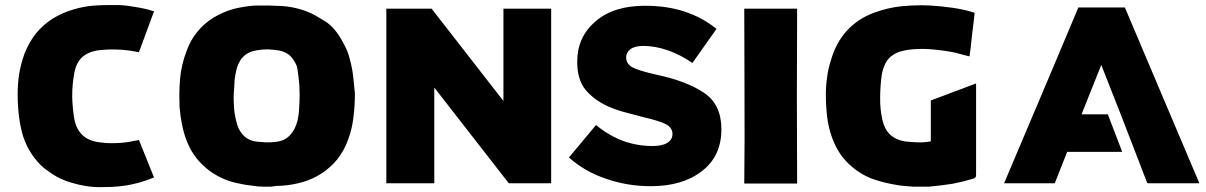

<svg xmlns="http://www.w3.org/2000/svg" viewBox="-20 -735 4836 770"><path d="M457 -714.8Q492.2 -712.9 528.3 -706.1Q565.4 -700.2 597.7 -689.5Q577.1 -634.8 537.1 -525.4Q497.1 -534.2 456.1 -536.1Q415 -538.1 374 -533.2Q333 -527.3 308.6 -504.9Q284.2 -481.4 277.3 -438.5Q269.5 -393.6 269.5 -349.6Q270.5 -304.7 277.3 -261.7Q284.2 -220.7 307.6 -196.3Q330.1 -172.9 368.2 -166Q407.2 -159.2 445.3 -161.1Q484.4 -162.1 522.5 -170.9Q526.4 -171.9 530.3 -171.9Q533.2 -172.9 537.1 -173.8Q557.6 -124 597.7 -23.4Q567.4 -10.7 536.1 -2Q503.9 6.8 471.7 10.7Q457 12.7 429.7 14.6Q401.4 15.6 380.9 15.6Q351.6 15.6 322.3 10.7Q293 5.9 264.6 -2.9Q235.4 -11.7 209 -25.4Q183.6 -40 158.2 -59.6Q127.9 -85 106.4 -118.2Q85 -150.4 72.3 -189.5Q60.5 -229.5 55.7 -271.5Q50.8 -313.5 50.8 -356.4Q50.8 -397.5 56.6 -437.5Q63.5 -477.5 77.1 -516.6Q94.7 -563.5 124 -600.6Q153.3 -636.7 194.3 -662.1Q233.4 -685.5 275.4 -697.3Q317.4 -710 361.3 -712.9Q390.6 -714.8 422.9 -714.8Q455.1 -714.8 457 -714.8Z M1403.3 -360.4Q1403.3 -312.5 1397.5 -265.6Q1392.6 -219.7 1376 -174.8Q1360.4 -131.8 1334 -97.7Q1307.6 -64.5 1270.5 -40Q1234.4 -16.6 1194.3 -4.9Q1153.3 6.8 1111.3 9.8Q1099.6 9.8 1087.9 10.7Q1076.2 11.7 1065.4 13.7Q1057.6 13.7 1051.8 13.7Q1045.9 13.7 1038.1 13.7Q1026.4 13.7 1015.6 12.7Q1003.9 11.7 992.2 9.8Q962.9 6.8 933.6 0Q904.3 -5.9 877 -17.6Q823.2 -41 785.2 -81.1Q746.1 -121.1 725.6 -178.7Q714.8 -209 709 -240.2Q703.1 -271.5 700.2 -304.7Q699.2 -328.1 699.2 -351.6Q699.2 -384.8 702.1 -418Q707 -474.6 727.5 -528.3Q743.2 -573.2 770.5 -606.4Q797.9 -640.6 835.9 -664.1Q875 -687.5 917 -699.2Q960 -710 1003.9 -712.9Q1019.5 -712.9 1035.2 -712.9Q1045.9 -712.9 1056.6 -712.9Q1083 -711.9 1110.4 -710.9Q1139.6 -709 1168 -702.1Q1197.3 -695.3 1225.6 -682.6Q1243.2 -674.8 1284.2 -649.4Q1325.2 -624 1357.4 -561.5Q1366.2 -545.9 1373 -529.3Q1379.9 -511.7 1383.8 -494.1Q1392.6 -461.9 1396.5 -427.7Q1400.4 -394.5 1403.3 -360.4ZM1173.8 -451.2Q1172.9 -460.9 1169.9 -470.7Q1166 -480.5 1161.1 -488.3Q1149.4 -508.8 1132.8 -519.5Q1116.2 -529.3 1100.6 -532.2Q1077.1 -536.1 1054.7 -537.1Q1053.7 -537.1 1052.7 -537.1Q1031.2 -537.1 1008.8 -533.2Q973.6 -527.3 954.1 -505.9Q933.6 -484.4 926.8 -449.2Q922.9 -431.6 920.9 -414.1Q919.9 -396.5 918.9 -377.9Q917 -358.4 917 -339.8Q917 -327.1 918 -314.5Q918.9 -283.2 926.8 -252Q933.6 -216.8 954.1 -194.3Q973.6 -171.9 1008.8 -167Q1027.3 -165 1045.9 -164.1Q1050.8 -164.1 1055.7 -164.1Q1069.3 -164.1 1084 -166Q1120.1 -168.9 1141.6 -191.4Q1163.1 -212.9 1172.9 -250Q1178.7 -275.4 1179.7 -301.8Q1181.6 -327.1 1181.6 -352.5Q1181.6 -352.5 1181.6 -356.4Q1181.6 -364.3 1180.7 -389.6Q1177.7 -426.8 1173.8 -451.2Z M1529.3 0Q1578.1 0 1721.7 0Q1721.7 -95.7 1721.7 -383.8Q1796.9 -288.1 2020.5 0Q2063.5 0 2190.4 0Q2190.4 -174.8 2190.4 -700.2Q2142.6 -700.2 1999 -700.2Q1999 -607.4 1999 -330.1Q1926.8 -422.9 1710.9 -700.2Q1665 -700.2 1529.3 -700.2Q1529.3 -656.2 1529.3 -525.4Q1529.3 -393.6 1529.3 0Z M2589.8 11.7Q2717.8 11.7 2794.9 -48.8Q2873 -108.4 2873 -215.8Q2873 -216.8 2873 -217.8Q2873 -316.4 2802.7 -363.3Q2732.4 -410.2 2612.3 -435.5Q2539.1 -452.1 2514.6 -465.8Q2491.2 -480.5 2491.2 -503.9Q2491.2 -504.9 2491.2 -505.9Q2491.2 -524.4 2508.8 -538.1Q2525.4 -550.8 2560.5 -550.8Q2607.4 -550.8 2658.2 -533.2Q2709 -515.6 2756.8 -482.4Q2789.1 -527.3 2853.5 -619.1Q2796.9 -665 2725.6 -688.5Q2655.3 -711.9 2566.4 -711.9Q2439.5 -711.9 2367.2 -648.4Q2294.9 -585.9 2294.9 -488.3Q2294.9 -487.3 2294.9 -486.3Q2294.9 -416 2328.1 -375Q2362.3 -334 2418 -308.6Q2449.2 -294.9 2484.4 -285.2Q2519.5 -275.4 2558.6 -265.6Q2629.9 -249 2653.3 -235.4Q2676.8 -220.7 2676.8 -199.2Q2676.8 -198.2 2676.8 -197.3Q2676.8 -174.8 2656.2 -162.1Q2635.7 -149.4 2596.7 -149.4Q2536.1 -149.4 2478.5 -169.9Q2421.9 -191.4 2370.1 -233.4Q2334 -190.4 2261.7 -103.5Q2326.2 -45.9 2412.1 -17.6Q2497.1 11.7 2589.8 11.7Z M3176.8 -700.2Q3175.8 -525.4 3175.8 -349.6Q3176.8 -173.8 3176.8 1Q3124 1 3071.3 1Q3018.6 1 2964.8 1Q2966.8 -174.8 2965.8 -349.6Q2964.8 -525.4 2964.8 -700.2Q3017.6 -700.2 3070.3 -700.2Q3123 -700.2 3176.8 -700.2Z M3642.6 13.7Q3625 11.7 3607.4 10.7Q3589.8 9.8 3571.3 5.9Q3529.3 -1 3490.2 -13.7Q3450.2 -26.4 3415 -51.8Q3380.9 -76.2 3356.4 -108.4Q3332 -141.6 3317.4 -181.6Q3301.8 -224.6 3296.9 -268.6Q3292 -312.5 3292 -356.4Q3292 -390.6 3296.9 -423.8Q3300.8 -458 3311.5 -490.2Q3331.1 -561.5 3375 -610.4Q3418.9 -659.2 3484.4 -683.6Q3539.1 -704.1 3595.7 -710Q3635.7 -713.9 3675.8 -713.9Q3692.4 -713.9 3710 -712.9Q3748 -710.9 3797.9 -704.1Q3847.7 -697.3 3888.7 -683.6Q3888.7 -683.6 3885.7 -655.3Q3882.8 -627 3877.9 -591.8Q3876 -568.4 3873 -545.9Q3870.1 -524.4 3868.2 -508.8Q3854.5 -512.7 3840.8 -515.6Q3826.2 -519.5 3812.5 -523.4Q3770.5 -532.2 3727.5 -536.1Q3683.6 -541 3639.6 -537.1Q3620.1 -536.1 3601.6 -531.2Q3582 -527.3 3564.5 -516.6Q3543 -503.9 3532.2 -483.4Q3521.5 -461.9 3516.6 -437.5Q3509.8 -390.6 3509.8 -343.8Q3508.8 -296.9 3519.5 -251Q3528.3 -214.8 3550.8 -194.3Q3573.2 -173.8 3608.4 -168Q3633.8 -165 3660.2 -164.1Q3685.5 -163.1 3712.9 -168Q3712.9 -222.7 3712.9 -332Q3773.4 -354.5 3894.5 -400.4Q3894.5 -400.4 3894.5 -343.8Q3894.5 -288.1 3894.5 -215.8Q3894.5 -167 3894.5 -119.1Q3894.5 -70.3 3894.5 -34.2Q3894.5 -27.3 3892.6 -24.4Q3889.6 -20.5 3883.8 -18.6Q3841.8 -5.9 3799.8 2Q3756.8 8.8 3712.9 12.7Q3709 12.7 3706.1 13.7Q3702.1 13.7 3699.2 13.7Q3684.6 13.7 3670.9 13.7Q3657.2 13.7 3642.6 13.7Z M4422.9 -276.4Q4387.7 -276.4 4317.4 -276.4Q4343.8 -342.8 4396.5 -474.6Q4422.9 -409.2 4474.6 -276.4Q4474.6 -276.4 4474.6 -276.4Q4509.8 -185.5 4580.1 -2.9Q4580.1 -2 4582 0Q4651.4 0 4790 0Q4690.4 -234.4 4491.2 -705.1Q4429.7 -705.1 4304.7 -705.1Q4206.1 -469.7 4006.8 0Q4075.2 0 4210 0Q4226.6 -42 4259.8 -126Q4334 -126 4480.5 -126Q4461.9 -175.8 4422.9 -276.4Z"/></svg>

Font: Big-Shock
Style: Black
Weight: 400